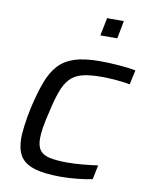

<svg xmlns="http://www.w3.org/2000/svg" viewBox="-82 -768 653 837"><g transform="rotate(10 245.0 -350.0)"><path d="M244 8Q168 8 124.5 -6.5Q81 -21 63.5 -51Q46 -81 46 -128Q46 -149 50.5 -184.5Q55 -220 64 -263Q80 -333 98 -381.5Q116 -430 143.5 -460Q171 -490 214.5 -504Q258 -518 325 -518Q367 -518 411 -514.5Q455 -511 485 -505L471 -441Q446 -446 411 -449Q376 -452 345 -452Q293 -452 260 -443.5Q227 -435 206.5 -413.5Q186 -392 172 -353.5Q158 -315 145 -255Q136 -219 131.5 -190.5Q127 -162 127 -141Q127 -107 140.5 -89Q154 -71 184 -64.5Q214 -58 263 -58Q294 -58 332 -61.5Q370 -65 397 -69L384 -6Q357 0 318.5 4Q280 8 244 8ZM308 -629 324 -708H398L383 -629Z"/></g></svg>

Font: Saira SemiExpanded
Style: Italic
Weight: 400
Width: 6
Italic angle: -12°
Designer: Hector Gatti with collaboration of the Omnibus-Type team
Foundry: Omnibus-Type
Version: Version 1.101